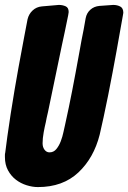

<svg xmlns="http://www.w3.org/2000/svg" viewBox="-49 -742 521 780"><path d="M63 -664Q68 -685 83.5 -699.5Q99 -714 121 -716L190 -722Q205 -722 217.5 -716.5Q230 -711 230 -693Q230 -690 228 -680L214 -612Q208 -584 202.5 -558.5Q197 -533 192 -508L146 -287Q140 -262 137 -245Q133 -229 128.5 -204.5Q124 -180 124 -160Q124 -144 132 -133.5Q140 -123 152 -123Q169 -123 180 -136.5Q191 -150 198 -168.5Q205 -187 209 -206.5Q213 -226 216 -238Q224 -273 230.5 -305.5Q237 -338 244 -372.5Q251 -407 258 -446Q265 -485 274 -533Q278 -555 282 -577.5Q286 -600 291 -623L299 -668Q303 -689 318 -702.5Q333 -716 355 -718L411 -722Q427 -722 439.5 -715.5Q452 -709 452 -690Q452 -688 450 -678L424 -532Q417 -495 408.5 -448.5Q400 -402 390.5 -355.5Q381 -309 372 -266.5Q363 -224 356 -195Q332 -100 269 -41Q206 18 105 18Q83 18 59 10.5Q35 3 15.5 -12Q-4 -27 -16.5 -50Q-29 -73 -29 -104V-112Q-29 -119 -28 -120Q-25 -146 -19 -188.5Q-13 -231 -5.5 -280Q2 -329 10.5 -378.5Q19 -428 26 -467Q41 -547 50 -596Z"/></svg>

Font: Bangerz 2
Style: Regular
Weight: 400
Designer: vernon adams
Foundry: Vernon Adams
Version: Version 2.10;December 28, 2023;FontCreator 13.0.0.2683 64-bi